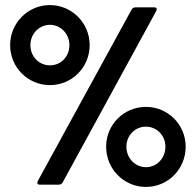

<svg xmlns="http://www.w3.org/2000/svg" viewBox="-20 -729 773 758"><path d="M177 -393C264 -393 334 -463 334 -551C334 -638 264 -709 177 -709C90 -709 20 -638 20 -551C20 -463 90 -393 177 -393ZM137 0H212C218 0 224 -3 227 -8L597 -686C601 -694 598 -700 589 -700H515C509 -700 503 -697 500 -692L129 -14C125 -6 128 0 137 0ZM177 -471C134 -471 100 -506 100 -551C100 -595 134 -631 177 -631C220 -631 254 -595 254 -551C254 -506 221 -471 177 -471ZM556 9C644 9 713 -62 713 -150C713 -237 643 -307 556 -307C469 -307 399 -237 399 -150C399 -62 469 9 556 9ZM556 -69C513 -69 479 -105 479 -150C479 -194 513 -229 556 -229C599 -229 633 -194 633 -150C633 -105 600 -69 556 -69Z"/></svg>

Font: Barlow Semi Condensed
Style: Bold
Weight: 700
Width: 4
Designer: Jeremy Tribby
Foundry: Tribby Type
Version: Version 1.422;hotconv 1.0.109;makeotfexe 2.5.65596